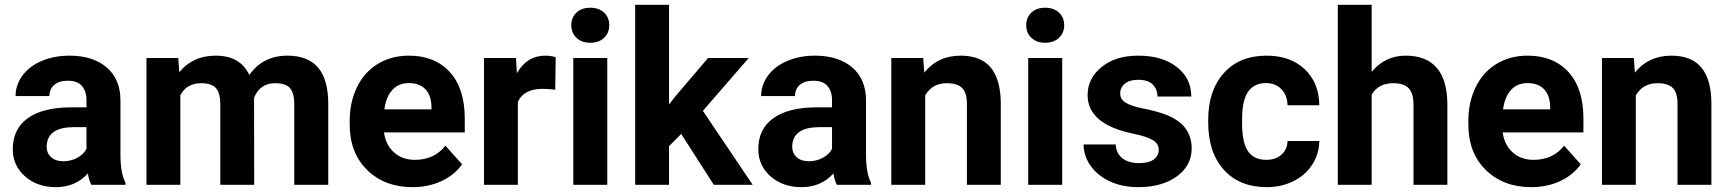

<svg xmlns="http://www.w3.org/2000/svg" viewBox="-20 -770 7204 800"><path d="M360.4 0Q350.6 -19 346.2 -47.4Q294.9 9.8 212.9 9.8Q135.3 9.8 84.2 -35.2Q33.2 -80.1 33.2 -148.4Q33.2 -232.4 95.5 -277.3Q157.7 -322.3 275.4 -322.8H340.3V-353Q340.3 -389.6 321.5 -411.6Q302.7 -433.6 262.2 -433.6Q226.6 -433.6 206.3 -416.5Q186 -399.4 186 -369.6H44.9Q44.9 -415.5 73.2 -454.6Q101.6 -493.7 153.3 -515.9Q205.1 -538.1 269.5 -538.1Q367.2 -538.1 424.6 -489Q481.9 -439.9 481.9 -351.1V-122.1Q482.4 -46.9 502.9 -8.3V0ZM243.7 -98.1Q274.9 -98.1 301.3 -112.1Q327.6 -126 340.3 -149.4V-240.2H287.6Q181.6 -240.2 174.8 -167L174.3 -158.7Q174.3 -132.3 192.9 -115.2Q211.4 -98.1 243.7 -98.1Z M722.7 -528.3 727.1 -469.2Q783.2 -538.1 878.9 -538.1Q981 -538.1 1019 -457.5Q1074.7 -538.1 1177.7 -538.1Q1263.7 -538.1 1305.7 -488Q1347.7 -438 1347.7 -337.4V0H1206.1V-336.9Q1206.1 -381.8 1188.5 -402.6Q1170.9 -423.3 1126.5 -423.3Q1063 -423.3 1038.6 -362.8L1039.1 0H897.9V-336.4Q897.9 -382.3 879.9 -402.8Q861.8 -423.3 818.4 -423.3Q758.3 -423.3 731.4 -373.5V0H590.3V-528.3Z M1699.2 9.8Q1583 9.8 1510 -61.5Q1437 -132.8 1437 -251.5V-265.1Q1437 -344.7 1467.8 -407.5Q1498.5 -470.2 1554.9 -504.2Q1611.3 -538.1 1683.6 -538.1Q1792 -538.1 1854.2 -469.7Q1916.5 -401.4 1916.5 -275.9V-218.3H1580.1Q1586.9 -166.5 1621.3 -135.3Q1655.8 -104 1708.5 -104Q1790 -104 1835.9 -163.1L1905.3 -85.4Q1873.5 -40.5 1819.3 -15.4Q1765.1 9.8 1699.2 9.8ZM1683.1 -423.8Q1641.1 -423.8 1615 -395.5Q1588.9 -367.2 1581.5 -314.5H1777.8V-325.7Q1776.9 -372.6 1752.4 -398.2Q1728 -423.8 1683.1 -423.8Z M2293.5 -396Q2264.6 -399.9 2242.7 -399.9Q2162.6 -399.9 2137.7 -345.7V0H1996.6V-528.3H2129.9L2133.8 -465.3Q2176.3 -538.1 2251.5 -538.1Q2274.9 -538.1 2295.4 -531.7Z M2510.3 0H2368.7V-528.3H2510.3ZM2360.4 -665Q2360.4 -696.8 2381.6 -717.3Q2402.8 -737.8 2439.5 -737.8Q2475.6 -737.8 2497.1 -717.3Q2518.6 -696.8 2518.6 -665Q2518.6 -632.8 2496.8 -612.3Q2475.1 -591.8 2439.5 -591.8Q2403.8 -591.8 2382.1 -612.3Q2360.4 -632.8 2360.4 -665Z M2818.4 -211.9 2767.6 -161.1V0H2626.5V-750H2767.6V-334.5L2794.9 -369.6L2930.2 -528.3H3099.6L2908.7 -308.1L3116.2 0H2954.1Z M3466.8 0Q3457 -19 3452.6 -47.4Q3401.4 9.8 3319.3 9.8Q3241.7 9.8 3190.7 -35.2Q3139.6 -80.1 3139.6 -148.4Q3139.6 -232.4 3201.9 -277.3Q3264.2 -322.3 3381.8 -322.8H3446.8V-353Q3446.8 -389.6 3428 -411.6Q3409.2 -433.6 3368.7 -433.6Q3333 -433.6 3312.7 -416.5Q3292.5 -399.4 3292.5 -369.6H3151.4Q3151.4 -415.5 3179.7 -454.6Q3208 -493.7 3259.8 -515.9Q3311.5 -538.1 3376 -538.1Q3473.6 -538.1 3531 -489Q3588.4 -439.9 3588.4 -351.1V-122.1Q3588.9 -46.9 3609.4 -8.3V0ZM3350.1 -98.1Q3381.3 -98.1 3407.7 -112.1Q3434.1 -126 3446.8 -149.4V-240.2H3394Q3288.1 -240.2 3281.2 -167L3280.8 -158.7Q3280.8 -132.3 3299.3 -115.2Q3317.9 -98.1 3350.1 -98.1Z M3826.7 -528.3 3831.1 -467.3Q3887.7 -538.1 3982.9 -538.1Q4066.9 -538.1 4107.9 -488.8Q4148.9 -439.5 4149.9 -341.3V0H4008.8V-337.9Q4008.8 -382.8 3989.3 -403.1Q3969.7 -423.3 3924.3 -423.3Q3864.7 -423.3 3835 -372.6V0H3693.8V-528.3Z M4405.8 0H4264.2V-528.3H4405.8ZM4255.9 -665Q4255.9 -696.8 4277.1 -717.3Q4298.3 -737.8 4335 -737.8Q4371.1 -737.8 4392.6 -717.3Q4414.1 -696.8 4414.1 -665Q4414.1 -632.8 4392.3 -612.3Q4370.6 -591.8 4335 -591.8Q4299.3 -591.8 4277.6 -612.3Q4255.9 -632.8 4255.9 -665Z M4808.1 -146Q4808.1 -171.9 4782.5 -186.8Q4756.8 -201.7 4700.2 -213.4Q4511.7 -252.9 4511.7 -373.5Q4511.7 -443.8 4570.1 -491Q4628.4 -538.1 4722.7 -538.1Q4823.2 -538.1 4883.5 -490.7Q4943.8 -443.4 4943.8 -367.7H4802.7Q4802.7 -397.9 4783.2 -417.7Q4763.7 -437.5 4722.2 -437.5Q4686.5 -437.5 4667 -421.4Q4647.5 -405.3 4647.5 -380.4Q4647.5 -356.9 4669.7 -342.5Q4691.9 -328.1 4744.6 -317.6Q4797.4 -307.1 4833.5 -293.9Q4945.3 -252.9 4945.3 -151.9Q4945.3 -79.6 4883.3 -34.9Q4821.3 9.8 4723.1 9.8Q4656.7 9.8 4605.2 -13.9Q4553.7 -37.6 4524.4 -78.9Q4495.1 -120.1 4495.1 -168H4628.9Q4630.9 -130.4 4656.7 -110.4Q4682.6 -90.3 4726.1 -90.3Q4766.6 -90.3 4787.4 -105.7Q4808.1 -121.1 4808.1 -146Z M5255.9 -104Q5294.9 -104 5319.3 -125.5Q5343.8 -147 5344.7 -182.6H5477.1Q5476.6 -128.9 5447.8 -84.2Q5418.9 -39.6 5368.9 -14.9Q5318.8 9.8 5258.3 9.8Q5145 9.8 5079.6 -62.3Q5014.2 -134.3 5014.2 -261.2V-270.5Q5014.2 -392.6 5079.1 -465.3Q5144 -538.1 5257.3 -538.1Q5356.4 -538.1 5416.3 -481.7Q5476.1 -425.3 5477.1 -331.5H5344.7Q5343.8 -372.6 5319.3 -398.2Q5294.9 -423.8 5254.9 -423.8Q5205.6 -423.8 5180.4 -387.9Q5155.3 -352.1 5155.3 -271.5V-256.8Q5155.3 -175.3 5180.2 -139.6Q5205.1 -104 5255.9 -104Z M5695.3 -470.7Q5751.5 -538.1 5836.4 -538.1Q6008.3 -538.1 6010.7 -338.4V0H5869.6V-334.5Q5869.6 -379.9 5850.1 -401.6Q5830.6 -423.3 5785.2 -423.3Q5723.1 -423.3 5695.3 -375.5V0H5554.2V-750H5695.3Z M6360.4 9.8Q6244.1 9.8 6171.1 -61.5Q6098.1 -132.8 6098.1 -251.5V-265.1Q6098.1 -344.7 6128.9 -407.5Q6159.7 -470.2 6216.1 -504.2Q6272.5 -538.1 6344.7 -538.1Q6453.1 -538.1 6515.4 -469.7Q6577.6 -401.4 6577.6 -275.9V-218.3H6241.2Q6248 -166.5 6282.5 -135.3Q6316.9 -104 6369.6 -104Q6451.2 -104 6497.1 -163.1L6566.4 -85.4Q6534.7 -40.5 6480.5 -15.4Q6426.3 9.8 6360.4 9.8ZM6344.2 -423.8Q6302.2 -423.8 6276.1 -395.5Q6250 -367.2 6242.7 -314.5H6439V-325.7Q6438 -372.6 6413.6 -398.2Q6389.2 -423.8 6344.2 -423.8Z M6787.6 -528.3 6792 -467.3Q6848.6 -538.1 6943.8 -538.1Q7027.8 -538.1 7068.8 -488.8Q7109.9 -439.5 7110.8 -341.3V0H6969.7V-337.9Q6969.7 -382.8 6950.2 -403.1Q6930.7 -423.3 6885.3 -423.3Q6825.7 -423.3 6795.9 -372.6V0H6654.8V-528.3Z"/></svg>

Font: Vazir FD-UI
Style: Bold-FD-UI
Weight: 700
Designer: Saber Rastikerdar
Foundry: Saber Rastikerdar
Version: Version 30.0.0